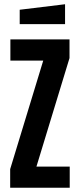

<svg xmlns="http://www.w3.org/2000/svg" viewBox="-20 -886 377 906"><path d="M28 0V-88L184 -600H29V-700H308V-612L152 -100H309V0ZM73 -772V-840L287 -866V-772Z"/></svg>

Font: Tektur Condensed Medium
Style: Regular
Weight: 500
Width: 3
Designer: Adam Jagosz
Foundry: Adam Jagosz
Version: Version 1.005;gftools[0.9.30]